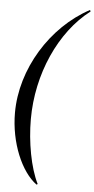

<svg xmlns="http://www.w3.org/2000/svg" viewBox="-65 -789 531 1079"><g transform="rotate(5 201.0 -250.0)"><path d="M184 252 190 248C146 160 120 17 120 -112C120 -366 230 -613 402 -744L398 -752C181 -636 28 -387 28 -140C28 28 96 188 184 252Z"/></g></svg>

Font: Mazius Display Extra italic
Style: Regular
Weight: 400
Italic angle: -17°
Designer: Alberto Casagrande & Collletttivo
Foundry: Collletttivo
Version: Version 2.000;Glyphs 3.2 (3217)